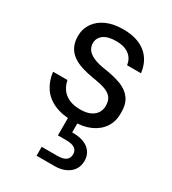

<svg xmlns="http://www.w3.org/2000/svg" viewBox="-191 -630 887 991"><g transform="rotate(30 253.0 -134.5)"><path d="M260 12Q193 12 146.5 -9Q100 -30 74.5 -68.5Q49 -107 43 -158H129Q134 -131 149 -108.5Q164 -86 192 -72.5Q220 -59 261 -59Q296 -59 319.5 -69.5Q343 -80 355 -98.5Q367 -117 367 -141Q367 -173 352.5 -190.5Q338 -208 310.5 -217.5Q283 -227 243 -233Q203 -239 169.5 -249.5Q136 -260 112 -277Q88 -294 75 -320Q62 -346 62 -382Q62 -425 85 -458.5Q108 -492 149.5 -510.5Q191 -529 249 -529Q332 -529 381.5 -490Q431 -451 440 -378H357Q352 -416 323.5 -437Q295 -458 248 -458Q198 -458 172.5 -439Q147 -420 147 -389Q147 -367 159.5 -350Q172 -333 199.5 -321Q227 -309 271 -303Q326 -295 367 -279.5Q408 -264 431 -233Q454 -202 453 -148Q454 -98 429.5 -62Q405 -26 362 -7Q319 12 260 12ZM186 260V207H278Q313 207 329.5 195Q346 183 346 159Q346 137 329.5 125.5Q313 114 278 114H229V-6H285V64Q323 63 352 73.5Q381 84 397.5 106Q414 128 414 160Q414 191 398.5 213.5Q383 236 355.5 248Q328 260 293 260Z"/></g></svg>

Font: DM Sans 11pt
Style: Regular
Weight: 400
Version: Version 4.004;gftools[0.9.30]